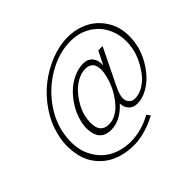

<svg xmlns="http://www.w3.org/2000/svg" viewBox="-195 -1087 1354 1354"><g transform="rotate(-45 482.0 -409.5)"><path d="M630.9 -451.2Q636.2 -472.2 638.7 -491Q641.1 -509.8 639.4 -530.3Q637.7 -550.8 630.1 -565.4Q622.6 -580.1 605.5 -589.6Q588.4 -599.1 563 -599.1Q524.4 -599.1 485.1 -577.6Q445.8 -556.2 415.3 -522.7Q384.8 -489.3 362.1 -449.5Q339.4 -409.7 330.1 -372.1Q321.8 -337.4 321 -308.3Q320.3 -279.3 327.6 -254.9Q335 -230.5 355.2 -216.8Q375.5 -203.1 407.2 -203.1Q439.9 -203.1 471.9 -219.7Q503.9 -236.3 528.8 -262.7Q553.7 -289.1 575 -322.3Q596.2 -355.5 609.9 -388.4Q623.5 -421.4 630.9 -451.2ZM936 -445.8Q923.3 -395 895.5 -345Q867.7 -294.9 830.6 -254.9Q793.5 -214.8 746.1 -189.9Q698.7 -165 650.9 -165Q612.3 -165 588.6 -189Q564.9 -212.9 564 -252H562Q481.4 -164.1 388.2 -164.1Q350.6 -164.1 324.5 -179.9Q298.3 -195.8 286.9 -223.4Q275.4 -251 273.7 -287.6Q272 -324.2 283.2 -365.2Q295.4 -414.1 323.7 -462.4Q352.1 -510.7 390.9 -549.6Q429.7 -588.4 480 -612.3Q530.3 -636.2 581.1 -636.2Q626 -636.2 650.4 -605.7Q674.8 -575.2 670.9 -529.8H672.9L721.2 -626H764.2L641.1 -374Q615.7 -323.7 606.9 -286.1Q598.6 -252 615.7 -227.1Q632.8 -202.1 663.1 -202.1Q706.1 -202.1 746.3 -225.8Q786.6 -249.5 815.7 -286.6Q844.7 -323.7 865.5 -364.3Q886.2 -404.8 896 -443.8Q919.9 -543 892.1 -627.7Q864.3 -712.4 793.7 -761.7Q723.1 -811 627 -811Q523.4 -811 420.7 -757.1Q317.9 -703.1 242.9 -611.6Q168 -520 141.1 -414.1Q125.5 -345.2 128.4 -284.2Q131.3 -223.1 155 -172.4Q178.7 -121.6 216.8 -85Q254.9 -48.3 310.3 -28.1Q365.7 -7.8 431.2 -7.8Q481.9 -7.8 536.9 -23.2Q591.8 -38.6 639.2 -65.9L659.2 -40Q604.5 -9.8 543 8.1Q481.4 25.9 428.2 25.9Q366.2 25.9 312.5 11Q258.8 -3.9 218.3 -31.7Q177.7 -59.6 147.9 -99.1Q118.2 -138.7 103.8 -187.7Q89.4 -236.8 87.9 -294.4Q86.4 -352.1 103 -416Q124.5 -502.4 178.7 -582Q232.9 -661.6 304.9 -719Q377 -776.4 463.6 -810.8Q550.3 -845.2 633.8 -845.2Q697.8 -845.2 753.4 -825.2Q809.1 -805.2 849.4 -769.3Q889.6 -733.4 915.8 -683.3Q941.9 -633.3 946.5 -573.5Q951.2 -513.7 936 -445.8Z"/></g></svg>

Font: Sinkin Sans 200 X Light Italic
Style: Regular
Weight: 200
Italic angle: -112°
Designer: Keith Bates
Foundry: K-Type
Version: Sinkin Sans (version 1.0)  by Keith Bates   •   © 2014   www